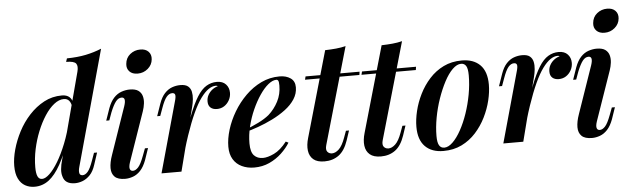

<svg xmlns="http://www.w3.org/2000/svg" viewBox="-50 -980 3882 1179"><g transform="rotate(-5 1891.5 -390.5)"><path d="M405 -85Q398 -61 401 -46Q404 -31 421 -31Q437 -31 452.5 -48.5Q468 -66 486 -117L502 -162H521L497 -89Q484 -48 462.5 -26Q441 -4 417 5Q393 14 370 14Q308 14 296 -35Q290 -53 292 -79Q294 -105 304 -139L444 -667Q453 -701 441 -717Q429 -733 380 -733L387 -754Q453 -755 504 -765.5Q555 -776 601 -795ZM171 -30Q191 -30 217 -54.5Q243 -79 270.5 -124.5Q298 -170 323.5 -234Q349 -298 367 -376L352 -268Q317 -169 282.5 -107Q248 -45 209 -15.5Q170 14 121 14Q89 14 63 -0.5Q37 -15 22 -45.5Q7 -76 7 -124Q7 -170 22 -224.5Q37 -279 65 -333Q93 -387 134 -431.5Q175 -476 225.5 -503Q276 -530 336 -530Q366 -530 383 -514.5Q400 -499 402 -470L394 -450Q390 -480 378 -493.5Q366 -507 346 -507Q316 -507 285.5 -483Q255 -459 228 -417.5Q201 -376 180 -324Q159 -272 147 -215.5Q135 -159 135 -105Q135 -67 143.5 -48.5Q152 -30 171 -30Z M747 -688Q750 -725 777 -747Q804 -769 840 -769Q873 -769 890.5 -750.5Q908 -732 905 -703Q902 -669 875 -646Q848 -623 812 -623Q779 -623 761.5 -641.5Q744 -660 747 -688ZM712 -431Q730 -485 700 -485Q680 -485 664 -464.5Q648 -444 630 -399L613 -352H594L620 -427Q635 -467 656 -489.5Q677 -512 703 -521Q729 -530 754 -530Q789 -530 807 -517Q825 -504 831 -483Q837 -462 834 -437.5Q831 -413 823 -390L717 -85Q708 -58 712 -44.5Q716 -31 731 -31Q747 -31 763.5 -48.5Q780 -66 799 -117L816 -162H835L810 -89Q795 -49 774 -26.5Q753 -4 728 5Q703 14 679 14Q635 14 615 -5.5Q595 -25 595 -59.5Q595 -94 611 -139Z M1027 0H904L1024 -431Q1033 -461 1030 -473Q1027 -485 1012 -485Q993 -485 977 -466Q961 -447 944 -399L927 -352H908L934 -427Q948 -467 969 -489.5Q990 -512 1015 -521Q1040 -530 1066 -530Q1098 -530 1113.5 -517Q1129 -504 1133.5 -483Q1138 -462 1135.5 -437.5Q1133 -413 1127 -390ZM1283 -507Q1261 -507 1238 -491.5Q1215 -476 1190 -442Q1165 -408 1139.5 -352.5Q1114 -297 1087 -217.5Q1060 -138 1033 -30L1057 -163Q1088 -268 1115.5 -338.5Q1143 -409 1169.5 -451.5Q1196 -494 1226 -512Q1256 -530 1291 -530Q1327 -530 1346.5 -509Q1366 -488 1366 -457Q1366 -432 1354 -410.5Q1342 -389 1322.5 -376.5Q1303 -364 1278 -364Q1253 -364 1238.5 -377Q1224 -390 1224 -415Q1224 -437 1234 -455Q1244 -473 1260 -485.5Q1276 -498 1295 -503Q1293 -505 1290 -506Q1287 -507 1283 -507Z M1436 -220Q1483 -238 1522.5 -257.5Q1562 -277 1589 -299Q1626 -332 1649 -376.5Q1672 -421 1672 -474Q1672 -497 1668 -504Q1664 -511 1656 -511Q1633 -511 1606 -489Q1579 -467 1553 -428.5Q1527 -390 1505.5 -342Q1484 -294 1471 -241Q1458 -188 1458 -136Q1458 -83 1478.5 -61.5Q1499 -40 1533 -40Q1562 -40 1602 -59Q1642 -78 1681 -128L1697 -120Q1677 -87 1644 -56Q1611 -25 1568.5 -5.5Q1526 14 1475 14Q1433 14 1399 -2Q1365 -18 1346 -49.5Q1327 -81 1327 -127Q1327 -176 1344 -231.5Q1361 -287 1392.5 -340Q1424 -393 1467.5 -436Q1511 -479 1564 -504.5Q1617 -530 1678 -530Q1718 -530 1745 -511.5Q1772 -493 1772 -455Q1772 -416 1750 -382Q1728 -348 1690.5 -320Q1653 -292 1608.5 -270Q1564 -248 1519 -232Q1474 -216 1435 -206Z M2170 -516 2167 -496H1832L1837 -516ZM1927 -85Q1919 -57 1929.5 -44Q1940 -31 1958 -31Q1979 -31 2000.5 -51Q2022 -71 2040 -121L2055 -162H2074L2054 -102Q2033 -40 1996 -13Q1959 14 1908 14Q1863 14 1839.5 -6Q1816 -26 1811.5 -60.5Q1807 -95 1820 -139L1971 -666Q2007 -667 2038.5 -670Q2070 -673 2098 -680Z M2518 -516 2515 -496H2180L2185 -516ZM2275 -85Q2267 -57 2277.5 -44Q2288 -31 2306 -31Q2327 -31 2348.5 -51Q2370 -71 2388 -121L2403 -162H2422L2402 -102Q2381 -40 2344 -13Q2307 14 2256 14Q2211 14 2187.5 -6Q2164 -26 2159.5 -60.5Q2155 -95 2168 -139L2319 -666Q2355 -667 2386.5 -670Q2418 -673 2446 -680Z M2795 -510Q2769 -510 2742 -483.5Q2715 -457 2691 -411.5Q2667 -366 2647.5 -310Q2628 -254 2617 -194.5Q2606 -135 2606 -81Q2606 -41 2616.5 -23.5Q2627 -6 2648 -6Q2673 -6 2700 -32Q2727 -58 2751.5 -102.5Q2776 -147 2795 -202.5Q2814 -258 2825 -318Q2836 -378 2836 -435Q2836 -477 2825.5 -493.5Q2815 -510 2795 -510ZM2488 -148Q2488 -193 2500.5 -245Q2513 -297 2538 -347.5Q2563 -398 2600.5 -439.5Q2638 -481 2688 -505.5Q2738 -530 2801 -530Q2873 -530 2913.5 -489.5Q2954 -449 2954 -368Q2954 -323 2941.5 -271Q2929 -219 2904 -168.5Q2879 -118 2841.5 -76.5Q2804 -35 2754 -10.5Q2704 14 2641 14Q2569 14 2528.5 -27Q2488 -68 2488 -148Z M3134 0H3011L3131 -431Q3140 -461 3137 -473Q3134 -485 3119 -485Q3100 -485 3084 -466Q3068 -447 3051 -399L3034 -352H3015L3041 -427Q3055 -467 3076 -489.5Q3097 -512 3122 -521Q3147 -530 3173 -530Q3205 -530 3220.5 -517Q3236 -504 3240.5 -483Q3245 -462 3242.5 -437.5Q3240 -413 3234 -390ZM3390 -507Q3368 -507 3345 -491.5Q3322 -476 3297 -442Q3272 -408 3246.5 -352.5Q3221 -297 3194 -217.5Q3167 -138 3140 -30L3164 -163Q3195 -268 3222.5 -338.5Q3250 -409 3276.5 -451.5Q3303 -494 3333 -512Q3363 -530 3398 -530Q3434 -530 3453.5 -509Q3473 -488 3473 -457Q3473 -432 3461 -410.5Q3449 -389 3429.5 -376.5Q3410 -364 3385 -364Q3360 -364 3345.5 -377Q3331 -390 3331 -415Q3331 -437 3341 -455Q3351 -473 3367 -485.5Q3383 -498 3402 -503Q3400 -505 3397 -506Q3394 -507 3390 -507Z M3625 -688Q3628 -725 3655 -747Q3682 -769 3718 -769Q3751 -769 3768.5 -750.5Q3786 -732 3783 -703Q3780 -669 3753 -646Q3726 -623 3690 -623Q3657 -623 3639.5 -641.5Q3622 -660 3625 -688ZM3590 -431Q3608 -485 3578 -485Q3558 -485 3542 -464.5Q3526 -444 3508 -399L3491 -352H3472L3498 -427Q3513 -467 3534 -489.5Q3555 -512 3581 -521Q3607 -530 3632 -530Q3667 -530 3685 -517Q3703 -504 3709 -483Q3715 -462 3712 -437.5Q3709 -413 3701 -390L3595 -85Q3586 -58 3590 -44.5Q3594 -31 3609 -31Q3625 -31 3641.5 -48.5Q3658 -66 3677 -117L3694 -162H3713L3688 -89Q3673 -49 3652 -26.5Q3631 -4 3606 5Q3581 14 3557 14Q3513 14 3493 -5.5Q3473 -25 3473 -59.5Q3473 -94 3489 -139Z"/></g></svg>

Font: Playfair Display SemiBold
Style: Italic
Weight: 600
Italic angle: -14°
Designer: Claus Eggers Sørensen
Foundry: Claus Eggers Sørensen
Version: Version 1.203